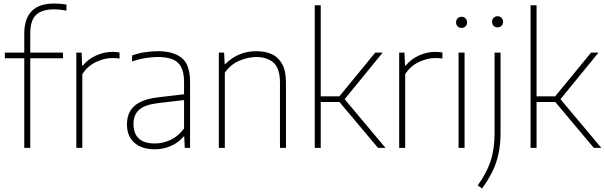

<svg xmlns="http://www.w3.org/2000/svg" viewBox="-20 -838 3428 1088"><path d="M117.5 0V-508H7.5V-540H117.5V-646.5Q117.5 -818 286.5 -818Q302.5 -818 321 -816.5Q339.5 -815 356.5 -812V-778Q319 -785 284.5 -785Q218 -785 184.8 -754Q151.5 -723 151.5 -648V-540H337V-508H151.5V0Z M412.5 0V-540H442.5L445.5 -466.5H449.5Q480 -503.5 525 -523.8Q570 -544 615.5 -544Q638.5 -544 657.5 -540.5V-506.5Q647 -508 637.2 -508.5Q627.5 -509 615 -509Q572.5 -509 524.8 -486.8Q477 -464.5 446.5 -418V0Z M856.5 8Q784 8 741.8 -28.8Q699.5 -65.5 699.5 -133.5Q699.5 -201 742.5 -238.5Q785.5 -276 879 -287L1023 -304V-373Q1023 -429.5 1005.5 -460.2Q988 -491 954.8 -503Q921.5 -515 874 -515Q843.5 -515 805.5 -509.2Q767.5 -503.5 728.5 -489.5V-523.5Q759.5 -535.5 799 -541.8Q838.5 -548 874 -548Q961 -548 1009 -510.5Q1057 -473 1057 -373V0H1027L1024 -64H1020Q992.5 -30.5 949.2 -11.2Q906 8 856.5 8ZM736.5 -136.5Q736.5 -25 858 -25Q902 -25 945.5 -44.8Q989 -64.5 1023 -110V-271L878 -254Q802.5 -245.5 769.5 -216.8Q736.5 -188 736.5 -136.5Z M1220 0V-540H1250L1253 -475.5H1257Q1329.5 -548 1433 -548Q1482.5 -548 1520.2 -530.8Q1558 -513.5 1579.2 -474.5Q1600.5 -435.5 1600.5 -369V0H1566.5V-369Q1566.5 -450.5 1530 -482.8Q1493.5 -515 1432 -515Q1390 -515 1340 -495.5Q1290 -476 1254 -426.5V0Z M1763.5 0V-808H1797.5V-292H1903L2106.5 -540H2148.5L1933 -276L2164.5 0H2122L1903.5 -260H1797.5V0Z M2242 0V-540H2272L2275 -466.5H2279Q2309.5 -503.5 2354.5 -523.8Q2399.5 -544 2445 -544Q2468 -544 2487 -540.5V-506.5Q2476.5 -508 2466.8 -508.5Q2457 -509 2444.5 -509Q2402 -509 2354.2 -486.8Q2306.5 -464.5 2276 -418V0Z M2578.5 0V-540H2612.5V0ZM2595.5 -680Q2582 -680 2573.2 -688.5Q2564.5 -697 2564.5 -711Q2564.5 -725.5 2573.2 -734.2Q2582 -743 2595.5 -743Q2609 -743 2617.8 -734.2Q2626.5 -725.5 2626.5 -711Q2626.5 -697 2617.8 -688.5Q2609 -680 2595.5 -680Z M2711.5 230 2687 212.5Q2737 144 2759.8 75.5Q2782.5 7 2782.5 -83V-540H2816.5V-86.5Q2816.5 -21.5 2805.2 31.8Q2794 85 2771 132.8Q2748 180.5 2711.5 230ZM2799.5 -683Q2786 -683 2777.2 -691.5Q2768.5 -700 2768.5 -714Q2768.5 -728.5 2777.2 -737.2Q2786 -746 2799.5 -746Q2813 -746 2821.8 -737.2Q2830.5 -728.5 2830.5 -714Q2830.5 -700 2821.8 -691.5Q2813 -683 2799.5 -683Z M2986.5 0V-808H3020.5V-292H3126L3329.5 -540H3371.5L3156 -276L3387.5 0H3345L3126.5 -260H3020.5V0Z"/></svg>

Font: Encode Sans Th
Style: Regular
Weight: 100
Designer: Multiple Designers
Foundry: Impallari Type
Version: Version 3.002; ttfautohint (v1.8.3) -l 8 -r 50 -G 200 -x 14 